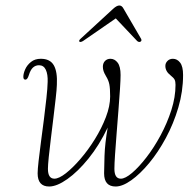

<svg xmlns="http://www.w3.org/2000/svg" viewBox="-20 -671 708 699"><path d="M117 -40Q117 -54 120.5 -84.8Q124 -115.5 129.2 -155Q134.5 -194.5 139.8 -236Q145 -277.5 149 -313.8Q153 -350 153.5 -373Q154.5 -400.5 146.8 -417Q139 -433.5 122 -433.5Q109.5 -433.5 100.2 -425.2Q91 -417 85 -397.5Q80 -381 72.5 -381Q65 -381 65 -391.5Q65 -403.5 71.8 -418.8Q78.5 -434 92.8 -445.5Q107 -457 128.5 -457Q162.5 -457 176 -433.2Q189.5 -409.5 187 -362Q186.5 -345 182.8 -313Q179 -281 174.5 -242.5Q170 -204 165.2 -166.5Q160.5 -129 157.5 -99.2Q154.5 -69.5 154.5 -56.5Q154.5 -20.5 178 -20.5Q194.5 -20.5 219.8 -40.2Q245 -60 273 -92.5Q301 -125 325.5 -164.5Q350 -204 365.5 -244.5Q381 -285 381 -320Q381 -349.5 378 -364.2Q375 -379 366 -393.5Q359.5 -404.5 357 -412.2Q354.5 -420 354.5 -428Q354.5 -441 362.2 -449Q370 -457 382 -457Q397.5 -457 408.2 -443Q419 -429 419 -398Q419 -381 416.8 -346.8Q414.5 -312.5 411.2 -269.8Q408 -227 404.5 -184.5Q401 -142 398.8 -107.8Q396.5 -73.5 396.5 -56.5Q396.5 -20.5 420 -20.5Q436 -20.5 460.8 -41.5Q485.5 -62.5 513 -98Q540.5 -133.5 564.5 -178Q588.5 -222.5 603.8 -270Q619 -317.5 619 -362Q619 -374 615.8 -380.8Q612.5 -387.5 600.5 -397Q582 -411.5 582 -431Q582 -441.5 589.8 -449.2Q597.5 -457 609.5 -457Q625 -457 635.8 -443Q646.5 -429 646.5 -398Q646.5 -338 629.2 -279.5Q612 -221 584 -169Q556 -117 523 -77.2Q490 -37.5 458 -14.8Q426 8 401 8Q359 8 359 -40Q359 -59 360.5 -103.8Q362 -148.5 372 -206.5Q341.5 -142.5 302.5 -94.2Q263.5 -46 225.2 -19Q187 8 159 8Q117 8 117 -40ZM282 -521.5Q273 -516.5 269.5 -519Q265.5 -523 273.5 -530L392 -639Q405 -651 414.5 -651Q424 -651 430 -639L493.5 -530Q497.5 -522.5 491 -519Q486 -516.5 479.5 -521.5L401.5 -604Z"/></svg>

Font: Fraunces 9pt S000 Thin
Style: Italic
Weight: 100
Italic angle: -16°
Version: Version 1.000; ttfautohint (v1.8.3)